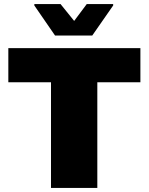

<svg xmlns="http://www.w3.org/2000/svg" viewBox="-20 -925 731 945"><path d="M231 0V-520H21V-688H671V-520H459V0ZM251 -750 149 -898V-905H278L345 -822L407 -905H537V-898L434 -750Z"/></svg>

Font: Saira Expanded ExtraBold
Style: Regular
Weight: 800
Width: 7
Designer: Hector Gatti with collaboration of the Omnibus-Type team
Foundry: Omnibus-Type
Version: Version 1.101